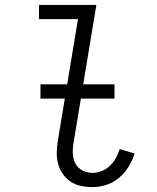

<svg xmlns="http://www.w3.org/2000/svg" viewBox="-20 -755 640 783"><path d="M357 8Q333 8 309.5 3Q286 -2 267.5 -14.5Q249 -27 236 -46Q223 -65 217 -87Q211 -109 211.5 -133.5Q212 -158 216 -182L298 -677H139V-735H373L280 -173Q276 -151 277 -128.5Q278 -106 287.5 -88Q297 -70 316 -60Q335 -50 357 -50Q376 -50 395 -57.5Q414 -65 428.5 -79Q443 -93 452.5 -110.5Q462 -128 468 -147L529 -129Q520 -101 504.5 -75.5Q489 -50 465.5 -30Q442 -10 413.5 -1Q385 8 357 8ZM145 -353V-411H447V-353Z"/></svg>

Font: Iosevka Slab Light Extended
Style: Italic
Weight: 300
Width: 7
Italic angle: -9°
Monospace: yes
Designer: Belleve Invis
Foundry: Belleve Invis
Version: Version 11.1.0; ttfautohint (v1.8.3)